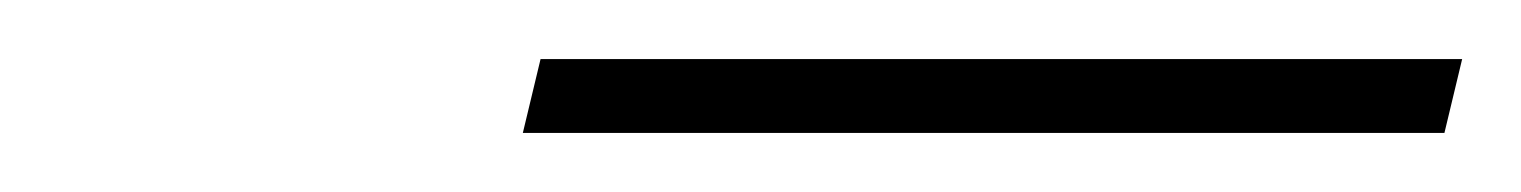

<svg xmlns="http://www.w3.org/2000/svg" viewBox="-20 -732 515 65"><path d="M469 -687H157L163 -712H475Z"/></svg>

Font: Playfair Display
Style: Italic
Weight: 400
Italic angle: -14°
Designer: Claus Eggers Sørensen
Foundry: Claus Eggers Sørensen
Version: Version 1.200; ttfautohint (v1.6)